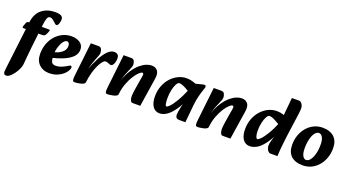

<svg xmlns="http://www.w3.org/2000/svg" viewBox="-61 -1387 4164 2296"><g transform="rotate(20 2021.5 -239.5)"><path d="M49 219Q31 219 23 208.5Q15 198 15 182Q15 167 19 135L92 -471Q106 -587 175 -641.5Q244 -696 344 -696Q394 -696 419 -682.5Q444 -669 444 -638Q444 -621 439.5 -601.5Q435 -582 427 -568Q419 -554 406 -554Q398 -554 382 -569.5Q366 -585 346.5 -600.5Q327 -616 306 -616Q283 -616 271.5 -585Q260 -554 254 -499L221 -208Q214 -149 209 -88.5Q204 -28 199 24Q196 49 181 82Q166 115 143.5 146.5Q121 178 96 198.5Q71 219 49 219ZM49 -385Q42 -385 39 -390Q36 -395 38 -402L55 -450Q60 -464 69.5 -469.5Q79 -475 106 -475H346Q359 -475 354 -459Q341 -421 329 -403Q317 -385 291 -385Z M519 16Q442 16 392.5 -32.5Q343 -81 343 -166Q343 -237 365 -296Q387 -355 426.5 -399Q466 -443 517.5 -467Q569 -491 627 -491Q691 -491 735 -461.5Q779 -432 779 -376Q779 -322 738.5 -281Q698 -240 626 -210.5Q554 -181 459 -161L446 -231Q494 -237 534.5 -253.5Q575 -270 601 -297Q627 -324 629 -359Q631 -383 622 -399.5Q613 -416 595 -416Q573 -416 550.5 -387Q528 -358 513 -310Q498 -262 498 -206Q498 -155 510 -124.5Q522 -94 563 -94Q604 -94 642.5 -110.5Q681 -127 706 -143Q714 -148 722 -152.5Q730 -157 736 -157Q743 -157 747 -151.5Q751 -146 751 -138Q751 -120 736 -94Q721 -68 691.5 -43Q662 -18 619 -1Q576 16 519 16Z M974 -32 936 -175Q973 -271 1011 -341.5Q1049 -412 1089 -451Q1129 -490 1170 -490Q1196 -490 1213.5 -476Q1231 -462 1231 -427Q1231 -404 1225 -381Q1219 -358 1208 -343Q1197 -328 1182 -328Q1169 -328 1150.5 -337.5Q1132 -347 1109 -347Q1094 -347 1074.5 -323.5Q1055 -300 1034.5 -258Q1014 -216 998 -158.5Q982 -101 974 -32ZM849 14Q836 14 828.5 9.5Q821 5 819.5 -14Q818 -33 823 -75L870 -491H968Q995 -491 1006.5 -469Q1018 -447 1018 -419Q1018 -406 1007.5 -378.5Q997 -351 984.5 -320.5Q972 -290 965 -267L941 -185L991 -191L974 -32Q973 -18 956 -9Q939 0 916 5Q893 10 874 12Q855 14 849 14Z M1583 10Q1567 10 1559 -4.5Q1551 -19 1548 -36Q1545 -53 1545 -62Q1545 -76 1547 -94Q1549 -112 1551.5 -132Q1554 -152 1557 -170L1574 -274Q1577 -294 1581.5 -315.5Q1586 -337 1586 -350Q1586 -361 1581 -366Q1576 -371 1569 -371Q1556 -371 1530 -347Q1504 -323 1475 -278Q1446 -233 1422.5 -170.5Q1399 -108 1391 -32L1352 -185Q1382 -272 1420 -330.5Q1458 -389 1498.5 -424Q1539 -459 1576.5 -474.5Q1614 -490 1643 -490Q1679 -490 1700.5 -476.5Q1722 -463 1731 -442Q1740 -421 1740 -400Q1740 -373 1736.5 -351Q1733 -329 1729 -303L1681 10ZM1266 14Q1253 14 1245.5 9.5Q1238 5 1236.5 -14Q1235 -33 1240 -75L1287 -491H1385Q1412 -491 1423.5 -469Q1435 -447 1435 -419Q1435 -406 1424 -378.5Q1413 -351 1399.5 -320.5Q1386 -290 1378 -267L1352 -185L1408 -191L1391 -32Q1390 -18 1373 -9Q1356 0 1333 5Q1310 10 1291 12Q1272 14 1266 14Z M1926 16Q1870 16 1838.5 -30.5Q1807 -77 1807 -157Q1807 -230 1830.5 -291Q1854 -352 1894.5 -396.5Q1935 -441 1986 -465.5Q2037 -490 2092 -490Q2135 -490 2170.5 -478.5Q2206 -467 2231 -455L2202 -321Q2176 -339 2144 -358.5Q2112 -378 2082 -391.5Q2052 -405 2031 -405Q2011 -405 1993.5 -373Q1976 -341 1965.5 -292.5Q1955 -244 1955 -193Q1955 -149 1960 -119.5Q1965 -90 1978 -90Q1989 -90 2015.5 -116.5Q2042 -143 2082 -209Q2122 -275 2171 -393L2210 -297Q2156 -177 2107 -108.5Q2058 -40 2013.5 -12Q1969 16 1926 16ZM2181 10Q2149 10 2138 -4Q2127 -18 2127 -40Q2127 -57 2131.5 -84.5Q2136 -112 2143 -144Q2150 -176 2158 -204L2180 -279L2146 -305L2170 -456Q2202 -461 2231.5 -469Q2261 -477 2284 -483Q2307 -489 2318 -489Q2337 -489 2337 -469Q2337 -460 2324.5 -425Q2312 -390 2298 -336.5Q2284 -283 2277 -217L2255 10Z M2730 10Q2714 10 2706 -4.5Q2698 -19 2695 -36Q2692 -53 2692 -62Q2692 -76 2694 -94Q2696 -112 2698.5 -132Q2701 -152 2704 -170L2721 -274Q2724 -294 2728.5 -315.5Q2733 -337 2733 -350Q2733 -361 2728 -366Q2723 -371 2716 -371Q2703 -371 2677 -347Q2651 -323 2622 -278Q2593 -233 2569.5 -170.5Q2546 -108 2538 -32L2499 -185Q2529 -272 2567 -330.5Q2605 -389 2645.5 -424Q2686 -459 2723.5 -474.5Q2761 -490 2790 -490Q2826 -490 2847.5 -476.5Q2869 -463 2878 -442Q2887 -421 2887 -400Q2887 -373 2883.5 -351Q2880 -329 2876 -303L2828 10ZM2413 14Q2400 14 2392.5 9.5Q2385 5 2383.5 -14Q2382 -33 2387 -75L2434 -491H2532Q2559 -491 2570.5 -469Q2582 -447 2582 -419Q2582 -406 2571 -378.5Q2560 -351 2546.5 -320.5Q2533 -290 2525 -267L2499 -185L2555 -191L2538 -32Q2537 -18 2520 -9Q2503 0 2480 5Q2457 10 2438 12Q2419 14 2413 14Z M3073 16Q3017 16 2985.5 -30.5Q2954 -77 2954 -157Q2954 -230 2977.5 -291Q3001 -352 3041.5 -396.5Q3082 -441 3133 -465.5Q3184 -490 3239 -490Q3282 -490 3317.5 -478.5Q3353 -467 3378 -455L3349 -321Q3322 -339 3290.5 -358.5Q3259 -378 3229 -391.5Q3199 -405 3178 -405Q3158 -405 3140.5 -373Q3123 -341 3112.5 -292.5Q3102 -244 3102 -193Q3102 -149 3111 -122Q3120 -95 3133 -95Q3144 -95 3170.5 -120.5Q3197 -146 3237 -210.5Q3277 -275 3326 -393L3357 -283Q3304 -163 3255 -98Q3206 -33 3161 -8.5Q3116 16 3073 16ZM3338 14Q3322 14 3309.5 0Q3297 -14 3290.5 -33Q3284 -52 3284 -66Q3284 -96 3297 -141.5Q3310 -187 3329 -233L3344 -269L3303 -311L3314 -416L3328 -433L3353 -698H3443Q3460 -698 3472.5 -686Q3485 -674 3492.5 -656Q3500 -638 3500 -620Q3500 -612 3499 -598Q3498 -584 3495.5 -561.5Q3493 -539 3488 -503L3456 -273Q3451 -234 3444.5 -180Q3438 -126 3433.5 -74Q3429 -22 3428 14Z M3748 15Q3651 15 3599 -33.5Q3547 -82 3547 -175Q3547 -243 3568 -300.5Q3589 -358 3627 -401Q3665 -444 3715 -467.5Q3765 -491 3822 -491Q3917 -491 3969.5 -442Q4022 -393 4022 -301Q4022 -233 4001 -175.5Q3980 -118 3942.5 -75Q3905 -32 3855.5 -8.5Q3806 15 3748 15ZM3764 -60Q3792 -60 3815 -89Q3838 -118 3852.5 -169.5Q3867 -221 3867 -290Q3867 -352 3848 -384Q3829 -416 3802 -416Q3775 -416 3752 -387Q3729 -358 3715.5 -306.5Q3702 -255 3702 -186Q3702 -125 3719.5 -92.5Q3737 -60 3764 -60Z"/></g></svg>

Font: Alkatra
Style: Bold
Weight: 700
Designer: Suman Bhandary
Version: Version 1.100;gftools[0.9.22]